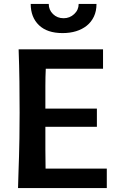

<svg xmlns="http://www.w3.org/2000/svg" viewBox="-20 -949 591 969"><path d="M469 -309H209Q209 -246 209 -194.5Q209 -143 210 -98H519V0H71Q72 -48 73.5 -84.5Q75 -121 76 -160.5Q77 -200 78 -251Q79 -302 79 -379Q79 -456 78 -537.5Q77 -619 74 -700H500V-602H211Q209 -563 209 -513.5Q209 -464 209 -401H469ZM467 -929Q467 -893 454 -865.5Q441 -838 418 -819.5Q395 -801 364 -791.5Q333 -782 296 -782Q218 -782 176.5 -822Q135 -862 135 -929H226Q226 -899 247.5 -878Q269 -857 301 -857Q332 -857 354.5 -878Q377 -899 377 -929Z"/></svg>

Font: CantoraOne
Style: Regular
Weight: 400
Designer: Pablo Impallari, Rodrigo Fuenzalida
Foundry: Pablo Impallari
Version: Version 1.001; ttfautohint (v0.8) -G 200 -r 50